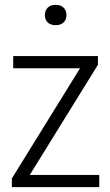

<svg xmlns="http://www.w3.org/2000/svg" viewBox="-20 -773 456 793"><path d="M103 -50.5H390V0H29V-36L310.5 -491H34.5V-541.5H384.5V-505.5ZM165.5 -710.5Q165.5 -730 177.2 -741.5Q189 -753 210 -753Q230.5 -753 242.5 -741.5Q254.5 -730 254.5 -710.5Q254.5 -691.5 242.5 -680.2Q230.5 -669 210 -669Q189 -669 177.2 -680.2Q165.5 -691.5 165.5 -710.5Z"/></svg>

Font: Encode Sans Semi Condensed Light
Style: Regular
Weight: 300
Width: 4
Designer: Multiple Designers
Foundry: Impallari Type
Version: Version 2.000